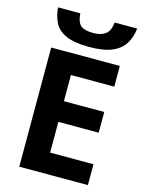

<svg xmlns="http://www.w3.org/2000/svg" viewBox="-138 -1030 836 1111"><g transform="rotate(15 280.0 -474.5)"><path d="M501 0H89.8V-713.9H501V-589.8H241.2V-433.1H482.9V-309.1H241.2V-125H501ZM542 -948.7Q536.6 -897 512.7 -857.4Q488.8 -817.9 438 -795.9Q387.2 -773.9 301.3 -773.9Q212.9 -773.9 163.6 -795.2Q114.3 -816.4 93.3 -855.7Q72.3 -895 67.9 -948.7H201.2Q205.6 -893.6 229 -875.7Q252.4 -857.9 304.2 -857.9Q347.2 -857.9 374.5 -877.4Q401.9 -897 407.2 -948.7Z"/></g></svg>

Font: Wonky
Style: Regular
Weight: 400
Designer: Monotype Design Team
Foundry: Monotype Imaging Inc.
Version: Version 3.000